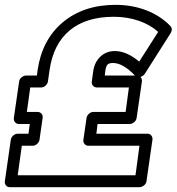

<svg xmlns="http://www.w3.org/2000/svg" viewBox="-30 -756 737 801"><path d="M-9.8 0 15.1 -172.9Q16.6 -183.6 25.6 -190.9Q34.7 -198.2 43.9 -198.2H88.9L94.2 -238.8H48.8Q38.1 -238.8 32.2 -246.8Q26.4 -254.9 27.8 -264.2L49.8 -416Q51.3 -426.8 60.5 -433.8Q69.8 -440.9 79.1 -440.9H124L127 -463.9Q145.5 -590.8 232.4 -663.3Q319.3 -735.8 452.1 -735.8Q521 -735.8 580.6 -712.9Q640.1 -689.9 681.2 -647Q691.9 -634.8 682.1 -618.2L574.2 -448.2Q567.4 -438.5 556.2 -435.1Q559.6 -431.6 561.3 -425.5Q563 -419.4 562 -416L540 -264.2Q538.6 -253.4 529.5 -246.1Q520.5 -238.8 511.2 -238.8H377L372.1 -198.2H585Q595.7 -198.2 601.6 -190.2Q607.4 -182.1 606 -172.9L581.1 0Q579.6 10.7 570.3 17.8Q561 24.9 551.8 24.9H11.2Q0.5 24.9 -5.4 17.1Q-11.2 9.3 -9.8 0ZM43.9 -24.9H535.2L551.8 -147.9H338.9Q329.6 -147.9 323 -155Q316.4 -162.1 317.9 -172.9L331.1 -264.2Q332.5 -273.4 340.8 -281.2Q349.1 -289.1 359.9 -289.1H494.1L507.8 -391.1H374Q364.7 -391.1 358.2 -398.2Q351.6 -405.3 353 -416L358.9 -459Q364.3 -496.6 388.7 -519.8Q413.1 -543 449.2 -543Q498.5 -543 550.8 -499L629.9 -623Q596.2 -653.3 547.9 -669.7Q499.5 -686 444.8 -686Q329.1 -686 260.7 -629.2Q192.4 -572.3 176.8 -463.9L169.9 -416Q168.5 -406.7 160.2 -398.9Q151.9 -391.1 141.1 -391.1H96.2L82 -289.1H127Q136.2 -289.1 142.8 -282Q149.4 -274.9 147.9 -264.2L134.8 -172.9Q133.3 -163.6 125 -155.8Q116.7 -147.9 106 -147.9H61ZM407.2 -440.9H533.2Q482.4 -493.2 441.9 -493.2Q425.3 -493.2 418.7 -486.8Q412.1 -480.5 409.2 -459Z"/></svg>

Font: Trueno Black Outline
Style: Italic
Weight: 900
Width: 6
Designer: Julieta Ulanovsky
Foundry: Julieta Ulanovsky
Version: Version 3.001b | FøM Fix